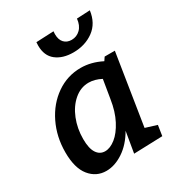

<svg xmlns="http://www.w3.org/2000/svg" viewBox="-188 -911 965 1043"><g transform="rotate(-30 294.5 -389.5)"><path d="M470 -88 541 -66 531 -1 351 5 373 -126Q335 -60 281.5 -24.5Q228 11 175 11Q112 11 71.5 -39Q31 -89 31 -188Q31 -285 70.5 -366.5Q110 -448 179 -496Q248 -544 332 -544Q397 -544 462 -511L476 -532H540ZM388 -317 407 -432Q367 -453 329 -453Q279 -453 238 -418Q197 -383 174 -325.5Q151 -268 151 -202Q151 -143 170 -114Q189 -85 222 -85Q254 -85 288 -112Q322 -139 349.5 -191.5Q377 -244 388 -317ZM193 -764Q193 -778 194 -785L304 -790Q303 -784 303 -772Q303 -737 320.5 -718.5Q338 -700 367 -700Q399 -700 422 -722.5Q445 -745 449 -786L532 -790Q522 -714 468.5 -675Q415 -636 341 -636Q275 -636 234 -668Q193 -700 193 -764Z"/></g></svg>

Font: Bitter Pro SemiBold
Style: Italic
Weight: 600
Italic angle: -9°
Designer: Sol Matas, and Bitter project Authors
Foundry: Sol Matas
Version: Version 1.010